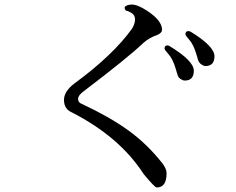

<svg xmlns="http://www.w3.org/2000/svg" viewBox="-20 -806 1040 846"><path d="M714 -43Q714 20 671 20H670Q662 20 613 -39Q506 -205 292 -313Q262 -328 262 -366Q262 -404 309 -439Q479 -564 562 -680Q575 -702 575 -720.5Q575 -739 560 -748.5Q545 -758 535 -759Q529 -766 529 -771Q529 -781 550 -785Q555 -786 560 -786Q587 -786 629 -758Q694 -715 694 -675Q694 -661 673 -652Q638 -640 613 -618Q544 -552 350 -405Q324 -386 324 -370Q324 -354 341 -348Q463 -291 545.5 -231.5Q628 -172 695 -87Q714 -62 714 -43ZM819 -667Q925 -602 925 -558.5Q925 -515 885 -515Q878 -515 867.5 -522Q857 -529 853 -541L844 -571Q832 -610 814.5 -630Q797 -650 797 -655Q797 -669 810 -669Q814 -669 819 -667ZM794 -451Q786 -451 775.5 -458Q765 -465 762 -477L753 -507Q741 -546 723.5 -566Q706 -586 705 -591V-592Q705 -606 718 -606Q722 -606 727 -603Q834 -538 834 -494.5Q834 -451 794 -451Z"/></svg>

Font: Sawarabi Mincho
Style: Regular
Weight: 400
Version: Version 1.00